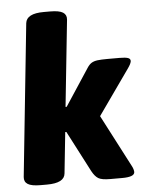

<svg xmlns="http://www.w3.org/2000/svg" viewBox="-54 -798 640 844"><g transform="rotate(-5 266.5 -376.5)"><path d="M91 2Q51 2 34.5 -8.5Q18 -19 20 -40L90 -713Q95 -755 171 -755H199Q239 -755 255.5 -744.5Q272 -734 270 -713L230 -331H235L342 -494Q351 -508 361.5 -514.5Q372 -521 388.5 -523Q405 -525 432 -525H485Q511 -525 522.5 -521Q534 -517 533 -506Q532 -500 528.5 -493Q525 -486 518 -476L345 -231L343 -344L497 -48Q502 -39 504 -31.5Q506 -24 506 -19Q505 -8 491 -3Q477 2 451 2H398Q361 2 346 -7Q331 -16 318 -40L224 -221H219L200 -40Q196 2 119 2Z"/></g></svg>

Font: Asap Black
Style: Italic
Weight: 900
Italic angle: -6°
Designer: Pablo Cosgaya
Foundry: Omnibus-Type
Version: Version 3.001